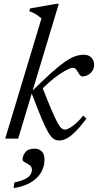

<svg xmlns="http://www.w3.org/2000/svg" viewBox="-20 -732 517 1014"><path d="M290.5 -712 76 0H7.5L199 -634.5Q190 -642.5 180.8 -649.2Q171.5 -656 160.2 -662Q149 -668 134.5 -673L139 -687.5L278 -712ZM146 -242 148.5 -250Q208.5 -309.5 250.8 -347.2Q293 -385 323 -405.8Q353 -426.5 376.8 -434.8Q400.5 -443 423 -443Q448.5 -443 462.8 -427.5Q477 -412 477 -390.5Q477 -372 468 -358Q459 -344 445 -336.2Q431 -328.5 414 -328.5Q408 -328.5 403 -334.2Q398 -340 391 -352Q384.5 -364 378.8 -369Q373 -374 366 -374Q354.5 -374 335 -364.2Q315.5 -354.5 290.8 -337.5Q266 -320.5 239.5 -297.2Q213 -274 187.5 -247L201.5 -276Q232 -198 251.8 -152Q271.5 -106 283.8 -83.8Q296 -61.5 305 -54.5Q314 -47.5 323 -47.5Q333.5 -47.5 349.2 -56.8Q365 -66 383.2 -82.5Q401.5 -99 419.5 -121.5L436.5 -105.5Q404.5 -63 379.2 -37.8Q354 -12.5 333.2 -1.2Q312.5 10 292.5 10Q277 10 263.8 1.8Q250.5 -6.5 235.2 -32.2Q220 -58 199 -108Q178 -158 146 -242ZM99 111Q99 91 113.8 72Q128.5 53 163.5 53Q184.5 53 199.8 66.8Q215 80.5 215 111Q215 146 198 176.8Q181 207.5 145 230Q109 252.5 52 261.5L56 231.5Q92.5 224 112.8 213.5Q133 203 140.8 190.2Q148.5 177.5 148.5 163.5Q148.5 149 136.2 140.2Q124 131.5 111.5 125Q99 118.5 99 111Z"/></svg>

Font: Newsreader 17pt
Style: Italic
Weight: 400
Italic angle: -17°
Version: Version 1.003